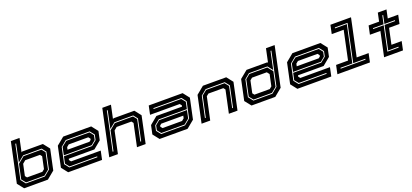

<svg xmlns="http://www.w3.org/2000/svg" viewBox="39 -1848 6323 2945"><g transform="rotate(-20 3200.5 -375.0)"><path d="M94 0 12 -103 149.5 -750H291L244.5 -530.5L256.5 -540H596L677.5 -437L606.5 -103L481.5 0ZM144.5 -61H454.5L549 -139L607 -412L553.5 -480H251.5L152 -398L213.5 -688H199.5L83 -139ZM152 -75 97.5 -143 148 -380 253.5 -466H545.5L592 -408L535.5 -143L452 -75ZM192.5 -141.5H443L480 -172L521.5 -368L497.5 -399H256.5L208 -358.5L168.5 -172Z M1384.5 -540 1465.5 -437 1435 -294.5 1310.5 -191.5H892L887.5 -172L911.5 -141.5H1395.5L1365.5 0H812.5L731.5 -103L802.5 -437L927.5 -540ZM1336.5 -477H947L852.5 -399L796.5 -137L855 -63H1311.5L1314.5 -77H863L811.5 -141L835.5 -252.5H1294L1376 -319.5L1394 -404ZM1328.5 -463 1379 -400 1363 -324.5 1293 -266.5H838.5L865.5 -395L949 -463ZM1285.5 -398.5H966.5L929.5 -368L921 -328H1280.5L1306 -349L1310 -368Z M1483 0 1642 -749.5H1783.5L1737 -530.5L1748.5 -540H2088.5L2169.5 -437L2077 0H1935.5L2013.5 -368L1989.5 -399H1749L1700.5 -358.5L1624.5 0ZM1561 -63H1575L1643.5 -383L1742.5 -464H2039.5L2086 -406L2013 -63H2027L2101 -410L2047.5 -478H1740.5L1647.5 -402L1708 -688H1694Z M2305 0 2224 -103 2254.5 -245.5 2379 -348.5H2797.5L2802 -368L2778 -398.5H2294L2324 -540H2877L2958 -437L2887 -103L2762 0ZM2353 -63H2742.5L2837 -141L2893 -403L2834.5 -477H2378L2375 -463H2826.5L2878 -399L2854 -287.5H2395.5L2313.5 -220.5L2295.5 -136ZM2361 -77 2310.5 -140 2326.5 -215.5 2396.5 -273.5H2851L2824 -145L2740.5 -77ZM2404 -141.5H2723L2760 -172L2768.5 -212H2409L2383.5 -191L2379.5 -172Z M2990 0 3083 -437 3208 -540H3588.5L3669.5 -437L3576.5 0H3435.5L3514 -368L3490 -398.5H3246.5L3209.5 -368L3131 0ZM3068 -63H3082L3153.5 -399L3232 -463H3533.5L3584 -400L3512.5 -63H3526.5L3599 -404L3541.5 -477H3230L3140.5 -403Z M4193 0H3805.5L3723.5 -103L3794.5 -437L3920 -540H4259.5L4267.5 -530.5L4314 -750H4455.5L4318 -103ZM4168.5 -61 4263 -139 4379.5 -688H4365.5L4304 -398L4239.5 -480H3937.5L3855 -412L3797 -139L3858.5 -61ZM4166 -75H3866L3811.5 -143L3868 -408L3939.5 -466H4231.5L4300 -380L4249.5 -143ZM4154.5 -141.5 4191.5 -172 4231 -358.5 4199.5 -399H3958.5L3921.5 -368L3880 -172L3904 -141.5Z M5126 -540 5207 -437 5176.5 -294.5 5052 -191.5H4633.5L4629 -172L4653 -141.5H5137L5107 0H4554L4473 -103L4544 -437L4669 -540ZM5078 -477H4688.5L4594 -399L4538 -137L4596.5 -63H5053L5056 -77H4604.5L4553 -141L4577 -252.5H5035.5L5117.5 -319.5L5135.5 -404ZM5070 -463 5120.5 -400 5104.5 -324.5 5034.5 -266.5H4580L4607 -395L4690.5 -463ZM5027 -398.5H4708L4671 -368L4662.5 -328H5022L5047.5 -349L5051.5 -368Z M5207 0 5237 -141.5H5432L5531 -608.5H5336L5366 -750H5702L5573 -141.5H5768L5738 0ZM5283 -63H5688.5L5691.5 -77H5493L5623 -688H5416L5413 -674H5606L5479 -77H5286Z M5969 0 6054 -399H5883L5913 -540H6084L6113 -677H6254.5L6225.5 -540H6396L6366 -399H6195.5L6140.5 -141.5H6307.5L6277.5 0ZM6046.5 -63H6229L6232 -77H6063.5L6145.5 -464H6317.5L6320.5 -478H6148.5L6177.5 -614H6163.5L6134.5 -478H5962L5959 -464H6131.5Z"/></g></svg>

Font: Tourney Expanded Regular
Style: Bold Italic
Weight: 700
Width: 7
Italic angle: -12°
Designer: Tyler Finck
Foundry: Etcetera Type Co
Version: Version 1.010; ttfautohint (v1.8.3)